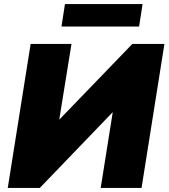

<svg xmlns="http://www.w3.org/2000/svg" viewBox="-20 -920 825 940"><path d="M18 0 130 -705H330L270 -334L628 -705H785L673 0H473L532 -371L175 0ZM281 -790 298 -900H678L661 -790Z"/></svg>

Font: Mulish ExtraBlack
Style: Italic
Weight: 1000
Italic angle: -9°
Designer: Vernon Adams
Foundry: Vernon Adams
Version: Version 3.603; ttfautohint (v1.8.3)